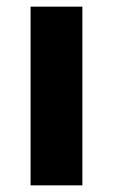

<svg xmlns="http://www.w3.org/2000/svg" viewBox="-20 -558 341 578"><path d="M72 -538H228V0H72Z"/></svg>

Font: Montserrat Alternates
Style: Bold
Weight: 700
Designer: Julieta Ulanovsky
Foundry: Julieta Ulanovsky
Version: Version 7.200